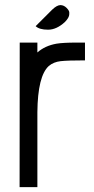

<svg xmlns="http://www.w3.org/2000/svg" viewBox="-20 -747 375 770"><path d="M129.9 3.4H58.6L59.1 -576.2H129.9V-536.6Q160.2 -563.5 206.5 -571.8Q233.9 -576.2 285.6 -576.2H320.8V-504.9Q251.5 -504.9 223.1 -501.7Q194.8 -498.5 175.8 -482.4Q131.3 -442.4 129.9 -297.4ZM172.9 -627.9Q137.7 -627.9 123 -642.1L189.5 -708.5Q208.5 -726.6 222.7 -726.6Q236.3 -726.1 246.8 -715.6Q257.3 -705.1 257.8 -697.8V-689.9Q257.8 -676.3 239.7 -658.2Q206.5 -627.9 172.9 -627.9Z"/></svg>

Font: Greenwashing Machine
Style: Regular
Weight: 400
Designer: Tup Wanders
Foundry: Free font, DO NOT SELL
Version: Version 1.00;August 10, 2023;FontCreator 11.5.0.2430 64-bit